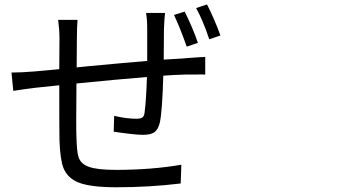

<svg xmlns="http://www.w3.org/2000/svg" viewBox="-20 -792 1540 840"><path d="M490.2 27.3Q378.9 27.3 327.1 7.8Q276.4 -10.7 257.8 -56.6Q243.2 -92.8 240.2 -178.7Q239.3 -219.7 239.3 -418.9L136.7 -408.2Q87.9 -402.3 38.1 -394.5L30.3 -474.6Q72.3 -474.6 130.9 -479.5Q142.6 -480.5 174.8 -483.4Q215.8 -487.3 239.3 -489.3L240.2 -624Q240.2 -661.1 234.4 -705.1H319.3Q316.4 -671.9 316.4 -627L315.4 -497.1Q331.1 -499 363.3 -502Q539.1 -518.6 624 -525.4V-663.1Q624 -708 619.1 -735.4H702.1Q699.2 -713.9 697.3 -665Q697.3 -643.6 696.8 -597.7Q696.3 -551.8 696.3 -531.2Q724.6 -533.2 777.3 -536.1Q793.9 -537.1 801.8 -538.1Q850.6 -542 877.9 -543V-465.8Q867.2 -466.8 828.1 -465.8Q809.6 -465.8 801.8 -465.8Q797.9 -465.8 789.1 -465.8Q730.5 -463.9 694.3 -460.9Q690.4 -311.5 679.7 -257.8Q672.9 -226.6 656.2 -213.9Q639.6 -202.1 605.5 -202.1Q570.3 -202.1 477.5 -215.8L479.5 -285.2Q533.2 -272.5 576.2 -272.5Q594.7 -272.5 601.6 -277.3Q610.4 -282.2 612.3 -297.9Q619.1 -345.7 623 -455.1Q489.3 -444.3 314.5 -426.8Q312.5 -226.6 314.5 -189.5Q316.4 -127 323.2 -106.4Q333 -74.2 368.2 -62.5Q404.3 -48.8 486.3 -48.8Q642.6 -48.8 773.4 -71.3L770.5 10.7Q633.8 27.3 490.2 27.3ZM796.9 -587.9Q766.6 -673.8 741.2 -726.6L788.1 -741.2Q825.2 -666 845.7 -604.5ZM895.5 -620.1Q867.2 -705.1 837.9 -756.8L885.7 -772.5Q917 -711.9 944.3 -636.7Z"/></svg>

Font: Bpmf GenYo Gothic R
Style: R
Weight: 400
Foundry: But Ko
Version: Version 1.320